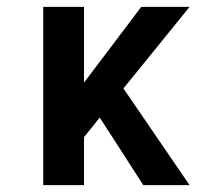

<svg xmlns="http://www.w3.org/2000/svg" viewBox="-20 -540 640 560"><path d="M106 0V-520H225V-299L392 -520H533L340 -282L533 0H398L271 -197L225 -140V0Z"/></svg>

Font: Iosevka Plex Etoile
Style: Bold
Weight: 700
Designer: Belleve Invis
Foundry: Belleve Invis
Version: Version 25.1.1; ttfautohint (v1.8.4)